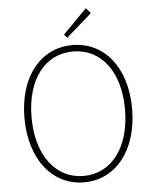

<svg xmlns="http://www.w3.org/2000/svg" viewBox="-62 -984 837 1048"><g transform="rotate(-5 357.0 -460.0)"><path d="M357 13C529 13 652 -136 652 -365C652 -594 529 -739 357 -739C185 -739 62 -594 62 -365C62 -136 185 13 357 13ZM357 -22C204 -22 101 -157 101 -365C101 -573 204 -704 357 -704C510 -704 613 -573 613 -365C613 -157 510 -22 357 -22ZM333 -781 473 -904 448 -933 317 -800Z"/></g></svg>

Font: Source Han Sans CN ExtraLight
Style: Regular
Weight: 250
Designer: Ryoko NISHIZUKA (kana & ideographs); Paul D. Hunt (Latin, Greek & Cyrillic); Wenlong ZHANG (bopomofo); Sandoll Communica
Foundry: Adobe Systems Incorporated
Version: Version 1.004;PS 1.004;hotconv 16.6.51;makeotf.lib2.5.65220